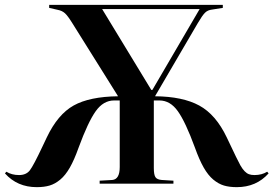

<svg xmlns="http://www.w3.org/2000/svg" viewBox="-27 -750 1117 784"><path d="M123 14.2Q43.5 14.2 -6.8 -42L-1 -48.8Q21 -35.2 50.8 -35.2Q80.1 -35.2 95 -54.7Q109.9 -74.2 146.5 -151.9Q157.7 -175.8 164.1 -189Q209 -283.2 273.9 -319.3Q338.9 -355.5 455.1 -356.9L268.1 -655.8Q250 -685.1 238.3 -695.8Q226.6 -706.5 208 -710L173.8 -717.8V-730H882.8V-717.8L838.9 -710.9Q821.3 -709 810.3 -698.2Q799.3 -687.5 780.8 -655.8L606 -356.9Q718.8 -356 786.6 -319.1Q854.5 -282.2 898.9 -189Q946.3 -88.4 954.6 -74.7Q971.7 -44.9 989.7 -38.6Q998.5 -35.2 1012.2 -35.2Q1042 -35.2 1064 -48.8L1069.8 -42Q1019.5 14.2 939.9 14.2Q909.7 14.2 887.5 7.6Q865.2 1 844 -16.6Q822.8 -34.2 804.7 -65.9Q786.6 -97.7 769 -147Q730.5 -252 699.2 -295.9Q668 -339.8 624 -339.8H601.1V-64Q601.1 -36.6 607.7 -26.6Q614.3 -16.6 633.8 -15.1L681.2 -12.2V0H379.9V-12.2L431.2 -15.1Q461.9 -17.6 461.9 -67.9V-339.8H439Q395 -339.8 363.8 -295.9Q332.5 -252 293.9 -147Q276.4 -97.7 258.3 -65.9Q240.2 -34.2 219 -16.6Q197.8 1 175.5 7.6Q153.3 14.2 123 14.2ZM590.8 -382.8H595.2L788.1 -712.9H390.1Z"/></svg>

Font: Display Semibold
Style: Regular
Weight: 600
Designer: Latin by Veronika Burian and Jose Scaglione. Greek by Irene Vlachou. Cyrillic by Vera Evstafieva.
Foundry: TypeTogether
Version: Version 3.002